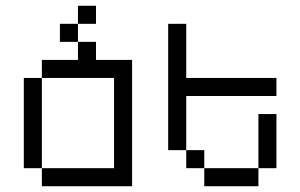

<svg xmlns="http://www.w3.org/2000/svg" viewBox="-20 -645 1040 665"><path d="M312.5 -562.5V-625H250V-562.5H187.5V-500H250V-437.5H125V-375H62.5V-62.5H125V0H437.5V-437.5H312.5V-500H250V-562.5ZM125 -62.5V-375H375V-62.5Z M937.5 -312.5V-375H625V-562.5H562.5V-125H625V-62.5H687.5V0H875V-62.5H687.5V-125H625V-312.5ZM875 -62.5H937.5V-250H875Z"/></svg>

Font: UnifontExMono
Style: Regular
Weight: 500
Version: Version 15.0.06